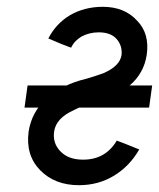

<svg xmlns="http://www.w3.org/2000/svg" viewBox="-20 -532 467 564"><path d="M122 -419Q147 -408 161 -402.5Q175 -397 180.5 -395Q186 -393 187.5 -392.5Q189 -392 189 -392Q198 -412 220 -425Q243 -437 270 -437Q305 -437 322 -418Q340 -398 337 -370Q332 -338 284 -317Q273 -313 260.5 -309Q248 -305 235 -301Q197 -292 168.5 -277.5Q140 -263 118 -244Q73 -204 64 -145Q55 -76 98 -32Q141 12 212 12Q269 12 315 -16Q361 -44 389 -93Q364 -103 350.5 -108.5Q337 -114 331 -116Q325 -118 324 -118.5Q323 -119 323 -119Q290 -63 224 -63Q181 -63 158 -87Q134 -111 139 -146Q145 -185 196 -208Q209 -215 223 -220Q237 -225 253 -229Q286 -237 312.5 -250.5Q339 -264 361 -281Q382 -299 394.5 -321.5Q407 -344 411 -371Q420 -433 383 -471Q346 -512 282 -512Q228 -512 185 -487Q144 -462 122 -419ZM52 -216H418L427 -281H61Z"/></svg>

Font: Unageo
Style: Regular-Italic
Weight: 400
Designer: Richard Sepsi
Foundry: Richard Sepsi
Version: Version 2.000